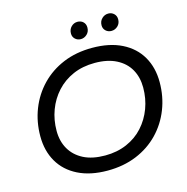

<svg xmlns="http://www.w3.org/2000/svg" viewBox="-125 -995 1089 1121"><g transform="rotate(-15 420.0 -434.5)"><path d="M389 8Q285 8 211 -29Q137 -66 98.5 -132.5Q60 -199 60 -287Q60 -374 90 -450.5Q120 -527 176 -585Q232 -643 310 -675.5Q388 -708 485 -708Q590 -708 664 -671Q738 -634 776.5 -567.5Q815 -501 815 -413Q815 -326 785 -249.5Q755 -173 699 -115Q643 -57 564.5 -24.5Q486 8 389 8ZM398 -81Q470 -81 529 -106.5Q588 -132 629 -177.5Q670 -223 692 -282Q714 -341 714 -407Q714 -470 687 -517.5Q660 -565 607 -592Q554 -619 477 -619Q404 -619 345.5 -593.5Q287 -568 245.5 -522.5Q204 -477 182 -418Q160 -359 160 -293Q160 -230 187.5 -182.5Q215 -135 267.5 -108Q320 -81 398 -81ZM621 -774Q601 -774 587 -787Q573 -800 573 -820Q573 -845 589.5 -861Q606 -877 628 -877Q648 -877 662 -864Q676 -851 676 -830Q676 -805 659.5 -789.5Q643 -774 621 -774ZM436 -774Q416 -774 402 -787Q388 -800 388 -820Q388 -845 404 -861Q420 -877 442 -877Q463 -877 476.5 -864Q490 -851 490 -830Q490 -805 473.5 -789.5Q457 -774 436 -774Z"/></g></svg>

Font: MOST Montserrat Medium
Style: Italic
Weight: 500
Italic angle: -11.3°
Designer: Julieta Ulanovsky
Foundry: Julieta Ulanovsky
Version: Version 8.000;March 11, 2024;FontCreator 15.0.0.2926 64-bit